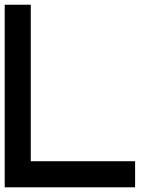

<svg xmlns="http://www.w3.org/2000/svg" viewBox="-20 -798 707 818"><path d="M0 0V-777.8H111.1V-111.1H555.6V0Z"/></svg>

Font: Pixeloid Sans
Style: Regular
Weight: 400
Designer: GGBotNet
Foundry: GGBotNet
Version: 0.5